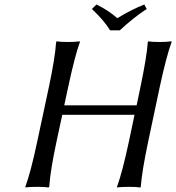

<svg xmlns="http://www.w3.org/2000/svg" viewBox="-20 -832 784 855"><path d="M605.5 -444.8Q633.8 -580.1 638.2 -645L640.6 -647.9Q656.7 -645 690.9 -645Q706.5 -645 719.7 -645.8Q732.9 -646.5 738.3 -647.5L743.7 -647.9L744.1 -645Q720.7 -580.6 691.4 -444.8L639.6 -200.2Q611.8 -67.9 606.9 0L604.5 2.9Q588.4 0 554.2 0Q538.6 0 525.4 0.7Q512.2 1.5 506.8 2L501.5 2.9L501 0Q525.4 -67.4 553.7 -200.2L579.1 -320.8H257.3L231.4 -200.2Q204.1 -72.8 199.2 0L196.3 2.9Q180.2 0 146 0Q130.4 0 117.2 0.7Q104 1.5 98.6 2L93.3 2.9L92.8 0Q117.2 -66.9 145.5 -200.2L197.8 -444.8Q225.1 -573.2 230 -645L232.9 -647.9Q249 -645 283.2 -645Q298.8 -645 312 -645.8Q325.2 -646.5 330.6 -647.5L335.9 -647.9V-645Q313.5 -584 283.7 -444.8L266.1 -362.8H588.4ZM470.2 -696.8Q444.3 -740.2 389.2 -792L409.7 -812Q463.4 -785.6 502.4 -751Q567.4 -790.5 622.6 -812L633.3 -792Q576.7 -755.4 513.2 -696.8Z"/></svg>

Font: Linux Biolinum G
Style: Italic
Weight: 400
Italic angle: -12°
Designer: Philipp H. Poll
Foundry: Philipp H. Poll
Version: Version 0.5.1